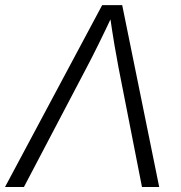

<svg xmlns="http://www.w3.org/2000/svg" viewBox="-43 -748 723 768"><path d="M-22.9 0 365.7 -727.5H445.8L593.8 0H524.9L431.2 -477.1Q423.8 -515.1 414.8 -568.4Q405.8 -621.6 395 -696.3H411.1Q377 -623.5 350.8 -570.6Q324.7 -517.6 303.2 -477.1L52.7 0Z"/></svg>

Font: Inter 20pt Light
Style: Italic
Weight: 300
Italic angle: -9.3988°
Version: Version 4.001;git-66647c0bb